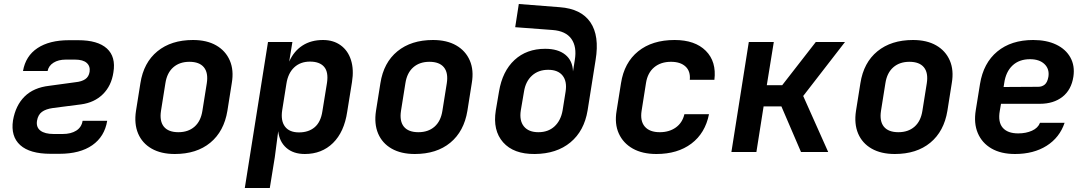

<svg xmlns="http://www.w3.org/2000/svg" viewBox="-20 -760 5440 960"><path d="M277 9H233Q129 9 81 -34.5Q33 -78 45 -158Q58 -233 103 -277.5Q148 -322 226 -331L358 -349Q388 -352 406 -364Q424 -376 428 -401Q432 -429 413.5 -445.5Q395 -462 355 -462H309Q272 -462 247.5 -446.5Q223 -431 218 -405H95Q108 -480 167.5 -519.5Q227 -559 325 -559H371Q469 -559 514.5 -517.5Q560 -476 547 -398Q537 -331 494.5 -289Q452 -247 385 -238L245 -220Q209 -215 189.5 -200.5Q170 -186 165 -156Q160 -124 182 -107Q204 -90 249 -90H293Q335 -90 361.5 -107Q388 -124 393 -156H516Q503 -77 441.5 -34Q380 9 277 9Z M854 10Q785 10 738 -17Q691 -44 670.5 -92.5Q650 -141 660 -206L682 -344Q698 -447 767 -503.5Q836 -560 945 -560Q1014 -560 1061 -533Q1108 -506 1129 -457.5Q1150 -409 1139 -345L1117 -206Q1100 -103 1031.5 -46.5Q963 10 854 10ZM872 -99Q921 -99 952.5 -126.5Q984 -154 992 -206L1014 -344Q1022 -396 999.5 -423.5Q977 -451 927 -451Q878 -451 846.5 -423.5Q815 -396 807 -344L785 -206Q777 -154 799.5 -126.5Q822 -99 872 -99Z M1204 180 1320 -550H1442L1426 -452Q1449 -504 1492 -532Q1535 -560 1595 -560Q1647 -560 1683.5 -533.5Q1720 -507 1735 -459.5Q1750 -412 1740 -350L1716 -201Q1701 -100 1645 -45Q1589 10 1504 10Q1447 10 1412 -20.5Q1377 -51 1371 -104L1354 26L1329 180ZM1475 -98Q1523 -98 1553.5 -124Q1584 -150 1592 -204L1615 -346Q1623 -400 1600.5 -426Q1578 -452 1530 -452Q1482 -452 1451 -423Q1420 -394 1412 -341L1391 -209Q1383 -156 1405 -127Q1427 -98 1475 -98Z M2054 10Q1985 10 1938 -17Q1891 -44 1870.5 -92.5Q1850 -141 1860 -206L1882 -344Q1898 -447 1967 -503.5Q2036 -560 2145 -560Q2214 -560 2261 -533Q2308 -506 2329 -457.5Q2350 -409 2339 -345L2317 -206Q2300 -103 2231.5 -46.5Q2163 10 2054 10ZM2072 -99Q2121 -99 2152.5 -126.5Q2184 -154 2192 -206L2214 -344Q2222 -396 2199.5 -423.5Q2177 -451 2127 -451Q2078 -451 2046.5 -423.5Q2015 -396 2007 -344L1985 -206Q1977 -154 1999.5 -126.5Q2022 -99 2072 -99Z M2654 10Q2548 11 2495.5 -48.5Q2443 -108 2459 -208L2475 -302Q2492 -404 2552.5 -460Q2613 -516 2706 -516Q2770 -516 2806.5 -486.5Q2843 -457 2845 -403L2854 -460Q2865 -526 2837 -565.5Q2809 -605 2743 -610L2556 -624L2574 -740L2779 -724Q2886 -716 2932 -648.5Q2978 -581 2958 -460L2918 -208Q2901 -105 2832 -48Q2763 9 2654 10ZM2672 -99Q2721 -99 2752.5 -128Q2784 -157 2793 -208L2808 -302Q2816 -353 2793 -382Q2770 -411 2721 -411Q2672 -411 2640 -382Q2608 -353 2600 -302L2584 -208Q2576 -157 2599.5 -128Q2623 -99 2672 -99Z M3262 10Q3192 10 3144 -17Q3096 -44 3074 -92.5Q3052 -141 3063 -206L3085 -344Q3101 -447 3171 -503.5Q3241 -560 3353 -560Q3455 -560 3509 -506Q3563 -452 3552 -361H3429Q3433 -404 3407.5 -427.5Q3382 -451 3335 -451Q3284 -451 3251 -423.5Q3218 -396 3210 -345L3188 -206Q3180 -155 3204 -127Q3228 -99 3279 -99Q3326 -99 3359 -122.5Q3392 -146 3402 -189H3525Q3506 -94 3437 -42Q3368 10 3262 10Z M3637 0 3724 -550H3849L3814 -334H3891L4059 -550H4205L3996 -280L4121 0H3985L3887 -228H3798L3762 0Z M4454 10Q4385 10 4338 -17Q4291 -44 4270.5 -92.5Q4250 -141 4260 -206L4282 -344Q4298 -447 4367 -503.5Q4436 -560 4545 -560Q4614 -560 4661 -533Q4708 -506 4729 -457.5Q4750 -409 4739 -345L4717 -206Q4700 -103 4631.5 -46.5Q4563 10 4454 10ZM4472 -99Q4521 -99 4552.5 -126.5Q4584 -154 4592 -206L4614 -344Q4622 -396 4599.5 -423.5Q4577 -451 4527 -451Q4478 -451 4446.5 -423.5Q4415 -396 4407 -344L4385 -206Q4377 -154 4399.5 -126.5Q4422 -99 4472 -99Z M5055 10Q4985 10 4937.5 -17.5Q4890 -45 4869 -94.5Q4848 -144 4859 -210L4880 -340Q4897 -445 4966.5 -502.5Q5036 -560 5146 -560Q5213 -560 5261 -537Q5309 -514 5332 -472.5Q5355 -431 5347 -377Q5337 -311 5292.5 -276Q5248 -241 5179 -241H4985L4979 -206Q4969 -150 4993.5 -121.5Q5018 -93 5071 -93Q5110 -93 5140 -106.5Q5170 -120 5180 -146H5303Q5278 -72 5213 -31Q5148 10 5055 10ZM4998 -325 5171 -326Q5190 -326 5203.5 -337Q5217 -348 5222 -376Q5228 -415 5202.5 -439.5Q5177 -464 5130 -464Q5076 -464 5042.5 -432.5Q5009 -401 5001 -344Z"/></svg>

Font: JetBrains Mono NL
Style: Bold Italic
Weight: 700
Italic angle: -9°
Designer: Philipp Nurullin, Konstantin Bulenkov
Foundry: JetBrains
Version: Version 2.304; ttfautohint (v1.8.4.7-5d5b)